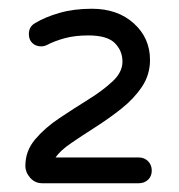

<svg xmlns="http://www.w3.org/2000/svg" viewBox="-20 -729 410 439"><path d="M77 -310Q60 -310 49 -322.5Q38 -335 38 -350Q38 -384 60.5 -410.5Q83 -437 116 -459Q149 -481 182 -501.5Q215 -522 237.5 -543Q260 -564 260 -588Q260 -613 242.5 -630.5Q225 -648 182 -648Q151 -648 127.5 -641.5Q104 -635 87 -626Q81 -623 74 -623Q62 -623 54 -630.5Q46 -638 46 -651Q46 -668 60 -676Q83 -690 116 -699.5Q149 -709 190 -709Q249 -709 286 -675.5Q323 -642 323 -592Q323 -558 304.5 -530.5Q286 -503 257.5 -480.5Q229 -458 198.5 -438.5Q168 -419 143 -402Q118 -385 107 -369H297Q310 -369 318.5 -360.5Q327 -352 327 -339Q327 -326 318.5 -318Q310 -310 297 -310Z"/></svg>

Font: Varela Round
Style: Regular
Weight: 400
Designer: Joe Prince, Avraham Cornfeld
Foundry: Joe Prince, Avraham Cornfeld
Version: Version 3.010; ttfautohint (v1.8.4.7-5d5b)